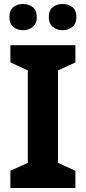

<svg xmlns="http://www.w3.org/2000/svg" viewBox="-20 -940 429 960"><path d="M357 0H32V-86L119 -126V-588L32 -628V-714H357V-628L270 -588V-126L357 -86ZM27 -854Q27 -889 47 -904.5Q67 -920 94.9 -920Q122.8 -920 143.4 -904.6Q164 -889.2 164 -854.4Q164 -821 143.4 -805Q122.8 -789 94.9 -789Q67 -789 47 -805.2Q27 -821.5 27 -854ZM224 -854Q224 -889 244.1 -904.5Q264.3 -920 292.6 -920Q321 -920 341.5 -904.6Q362 -889.2 362 -854.4Q362 -821 341.4 -805Q320.9 -789 293 -789Q264.5 -789 244.2 -805.2Q224 -821.5 224 -854Z"/></svg>

Font: Noto Sans Ol Chiki
Style: Regular
Weight: 400
Designer: Monotype Design Team, Lewis McGuffie
Foundry: Monotype Imaging Inc.
Version: Version 2.003